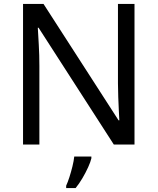

<svg xmlns="http://www.w3.org/2000/svg" viewBox="-20 -734 800 975"><path d="M663 0H558L176 -593H172Q174 -558 177 -506Q180 -454 180 -399V0H97V-714H201L582 -123H586Q585 -139 583.5 -171Q582 -203 580.5 -241Q579 -279 579 -311V-714H663ZM444 70Q440 88 427.5 115.5Q415 143 398.5 171Q382 199 364 221H316V209Q324 192 332.5 165.5Q341 139 348 110.5Q355 82 357 61H444Z"/></svg>

Font: Noto Sans Cypro Minoan
Style: Regular
Weight: 400
Designer: David Williams
Foundry: David Williams
Version: Version 1.503; ttfautohint (v1.8.4.7-5d5b)